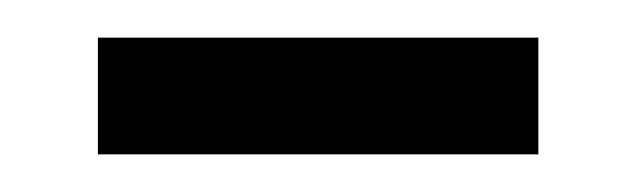

<svg xmlns="http://www.w3.org/2000/svg" viewBox="-20 -707 338 102"><path d="M266 -625H32V-687H266Z"/></svg>

Font: Zen Kaku Gothic New Medium
Style: Regular
Weight: 500
Designer: Yoshimichi Ohira
Foundry: Positype
Version: Version 1.002